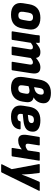

<svg xmlns="http://www.w3.org/2000/svg" viewBox="1216 -1950 919 3392"><g transform="rotate(90 1676.0 -254.5)"><path d="M240 11Q128 11 74.5 -44.5Q21 -100 37 -200L55 -309Q88 -508 296 -508Q407 -508 461.5 -452Q516 -396 499 -295L482 -189Q466 -88 405.5 -38.5Q345 11 240 11ZM252 -119Q290 -119 308 -138Q326 -157 333 -203L348 -290Q355 -336 339.5 -357Q324 -378 285 -378Q248 -378 229.5 -358.5Q211 -339 203 -294L189 -206Q183 -161 198 -140Q213 -119 252 -119Z M547 0Q532 0 534 -14L590 -368Q595 -400 599.5 -429Q604 -458 604 -484Q605 -497 618 -497H724Q737 -497 738 -484Q738 -471 737.5 -457Q737 -443 736 -427Q771 -459 810.5 -483.5Q850 -508 900 -508Q948 -508 973 -488.5Q998 -469 1004 -430Q1039 -462 1081 -485Q1123 -508 1171 -508Q1236 -508 1262 -469.5Q1288 -431 1274 -344L1223 -14Q1221 0 1209 0H1084Q1070 0 1072 -14L1120 -315Q1125 -345 1116 -360.5Q1107 -376 1083 -376Q1064 -376 1044.5 -365.5Q1025 -355 1005 -337L954 -14Q952 0 940 0H816Q801 0 803 -14L851 -315Q857 -345 847.5 -360.5Q838 -376 814 -376Q796 -376 777 -366Q758 -356 737 -339L686 -14Q684 0 672 0Z M1534 11Q1422 11 1373.5 -45Q1325 -101 1344 -219L1385 -483Q1402 -590 1460.5 -642Q1519 -694 1621 -694Q1710 -694 1757.5 -661Q1805 -628 1805 -566Q1805 -509 1778 -462.5Q1751 -416 1703 -390V-388Q1752 -378 1772.5 -342Q1793 -306 1783 -245L1776 -196Q1761 -95 1699 -42Q1637 11 1534 11ZM1546 -118Q1615 -118 1627 -200L1636 -253Q1642 -285 1628.5 -300.5Q1615 -316 1584 -316Q1570 -316 1550.5 -312Q1531 -308 1503 -299L1489 -200Q1482 -157 1495.5 -137.5Q1509 -118 1546 -118ZM1520 -397 1548 -403Q1599 -414 1625.5 -446Q1652 -478 1652 -525Q1652 -548 1641 -558Q1630 -568 1606 -568Q1576 -568 1558.5 -550Q1541 -532 1535 -494Z M2041 11Q1933 11 1882 -45.5Q1831 -102 1849 -206L1867 -315Q1884 -412 1943 -460Q2002 -508 2106 -508Q2203 -508 2255 -473.5Q2307 -439 2307 -377Q2307 -299 2260.5 -259Q2214 -219 2110 -209L1996 -196L1993 -180Q1987 -141 2002 -122Q2017 -103 2052 -103Q2083 -103 2101.5 -114Q2120 -125 2121 -145Q2123 -159 2135 -159H2253Q2267 -159 2266 -145Q2257 -67 2200 -28Q2143 11 2041 11ZM2010 -287 2084 -295Q2121 -299 2138 -313.5Q2155 -328 2155 -353Q2155 -373 2141 -383.5Q2127 -394 2098 -394Q2062 -394 2041.5 -375.5Q2021 -357 2015 -319Z M2605 0Q2592 0 2594 -14L2620 -180Q2589 -155 2550.5 -135.5Q2512 -116 2460 -116Q2402 -116 2377 -153.5Q2352 -191 2366 -279L2399 -484Q2401 -497 2413 -497H2538Q2551 -497 2549 -484L2521 -307Q2516 -275 2524 -261Q2532 -247 2554 -247Q2575 -247 2596.5 -258Q2618 -269 2638 -286L2668 -484Q2670 -497 2683 -497H2808Q2821 -497 2819 -484L2744 -14Q2742 0 2730 0Z M2892 185Q2878 185 2883 171L2969 -1L2879 -483Q2876 -497 2892 -497H3024Q3036 -497 3037 -484L3055 -325Q3058 -291 3060 -255Q3062 -219 3063 -180H3066Q3080 -219 3093 -254.5Q3106 -290 3120 -323L3189 -484Q3193 -497 3205 -497H3341Q3348 -497 3351 -493Q3354 -489 3351 -483L3030 171Q3025 185 3013 185Z"/></g></svg>

Font: Sofia Sans Semi Condensed Black
Style: Italic
Weight: 900
Italic angle: -9°
Version: Version 4.100